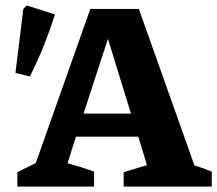

<svg xmlns="http://www.w3.org/2000/svg" viewBox="-20 -688 801 708"><path d="M697 -78Q714 -73 730 -67Q746 -61 761 -55V0H436V-53L522 -79L490 -184H260L229 -86Q255 -79 279 -71.5Q303 -64 327 -55V0H44V-53L112 -87L313 -655H492ZM288 -269H463L378 -545ZM90 -406 37 -419 66 -655 78 -668 183 -635Q164 -576 141 -518.5Q118 -461 90 -406Z"/></svg>

Font: Piazzolla SC
Style: Bold
Weight: 700
Designer: Juan Pablo del Peral
Foundry: Huerta Tipografica
Version: Version 1.330